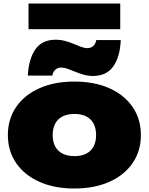

<svg xmlns="http://www.w3.org/2000/svg" viewBox="-20 -1059 850 1097"><path d="M405 18Q291 18 205.5 -20Q120 -58 72.5 -127Q25 -196 25 -287Q25 -379 72.5 -448Q120 -517 205.5 -555Q291 -593 405 -593Q519 -593 604.5 -555Q690 -517 737.5 -448Q785 -379 785 -287Q785 -196 737.5 -127Q690 -58 604.5 -20Q519 18 405 18ZM405 -167Q445 -167 472.5 -181Q500 -195 514.5 -222Q529 -249 529 -287Q529 -326 514.5 -353Q500 -380 472.5 -394Q445 -408 405 -408Q366 -408 338 -394Q310 -380 295.5 -353Q281 -326 281 -288Q281 -249 295.5 -222Q310 -195 338 -181Q366 -167 405 -167ZM139 -627Q144 -722 182 -777Q220 -832 298 -832Q326 -832 352 -825Q378 -818 400.5 -808.5Q423 -799 443 -791.5Q463 -784 479 -784Q499 -784 512.5 -796Q526 -808 530 -830H670Q666 -735 627.5 -680Q589 -625 511 -625Q483 -625 457 -632.5Q431 -640 408.5 -649.5Q386 -659 366 -666Q346 -673 330 -673Q310 -673 296.5 -661Q283 -649 279 -627ZM143 -892V-1039H667V-892Z"/></svg>

Font: Bounded
Style: Regular
Weight: 900
Designer: Vlad Churkin
Version: Version 1.0